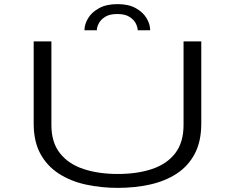

<svg xmlns="http://www.w3.org/2000/svg" viewBox="-20 -901 1140 932"><path d="M552 11Q470 11 396.2 -5.2Q322.5 -21.5 265.8 -58Q209 -94.5 176.2 -154.2Q143.5 -214 143.5 -301.5V-700H229.5V-294Q229.5 -210 270.8 -157.5Q312 -105 384.8 -80.8Q457.5 -56.5 552 -56.5Q646.5 -56.5 718.5 -80.8Q790.5 -105 830.8 -157.5Q871 -210 871 -294V-700H957V-301.5Q957 -214 925.2 -154.2Q893.5 -94.5 837.5 -58Q781.5 -21.5 708 -5.2Q634.5 11 552 11ZM550.5 -881Q604.5 -881 639.5 -861.2Q674.5 -841.5 691.8 -812.2Q709 -783 709 -754H648.5Q648.5 -768 639.5 -786.5Q630.5 -805 608.8 -819Q587 -833 549.5 -833Q511.5 -833 489.8 -819Q468 -805 459 -786.5Q450 -768 450 -754H390Q390 -783 407.5 -812.2Q425 -841.5 460.8 -861.2Q496.5 -881 550.5 -881Z"/></svg>

Font: Trispace Expanded Light
Style: Regular
Weight: 300
Width: 7
Designer: Tyler Finck
Foundry: Etcetera Type Company
Version: Version 1.210; ttfautohint (v1.8.3)